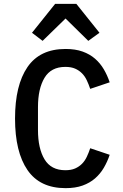

<svg xmlns="http://www.w3.org/2000/svg" viewBox="-20 -964 640 996"><path d="M58 -349Q58 -522 122.5 -616Q187 -710 320 -710Q371 -710 408.5 -696.5Q446 -683 473 -659.5Q500 -636 518.5 -604.5Q537 -573 549 -537L448 -503Q440 -527 430 -548Q420 -569 405 -584Q390 -599 369.5 -608Q349 -617 319 -617Q245 -617 211 -560.5Q177 -504 177 -408V-290Q177 -194 211 -137.5Q245 -81 319 -81Q349 -81 369.5 -90Q390 -99 405 -114Q420 -129 430 -150Q440 -171 448 -195L549 -161Q537 -125 518.5 -93.5Q500 -62 473 -38.5Q446 -15 408.5 -1.5Q371 12 320 12Q187 12 122.5 -82Q58 -176 58 -349ZM376 -944 496 -794 438 -752 320 -868 201 -752 146 -794 266 -944Z"/></svg>

Font: IBM Plaex Mono Medium
Style: Regular
Weight: 500
Designer: Mike Abbink, Paul van der Laan, Pieter van Rosmalen
Foundry: Bold Monday
Version: Version 2.003